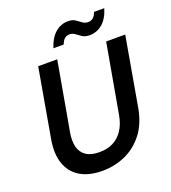

<svg xmlns="http://www.w3.org/2000/svg" viewBox="-159 -1007 1010 1136"><g transform="rotate(-20 346.0 -439.0)"><path d="M291 12Q207 12 152 -21Q97 -54 75 -116.5Q53 -179 68 -266L144 -700H264L187 -266Q178 -213 188.5 -175.5Q199 -138 229.5 -118Q260 -98 312 -98Q360 -98 397 -116Q434 -134 459.5 -171.5Q485 -209 495 -266L572 -700H692L616 -266Q599 -171 551 -109.5Q503 -48 435.5 -18Q368 12 291 12ZM265 -769Q285 -831 320.5 -860.5Q356 -890 399 -890Q428 -890 445 -878.5Q462 -867 477 -855.5Q492 -844 513 -844Q529 -844 543 -855Q557 -866 564 -889H629Q610 -827 574.5 -797.5Q539 -768 494 -768Q466 -768 448.5 -779.5Q431 -791 416 -802.5Q401 -814 381 -814Q364 -814 351 -803Q338 -792 330 -769Z"/></g></svg>

Font: DM Sans 18pt SemiBold
Style: Italic
Weight: 600
Italic angle: -10°
Designer: Colophon Foundry, Jonny Pinhorn
Foundry: Colophon Foundry
Version: Version 4.004;gftools[0.9.30]